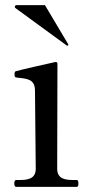

<svg xmlns="http://www.w3.org/2000/svg" viewBox="-20 -732 365 752"><path d="M41 -700C38 -702 38 -703 38 -705C38 -709 41 -712 45 -712H156L247 -559C248 -557 248 -557 248 -556C248 -555 246 -553 244 -553C243 -553 243 -553 241 -554ZM280 0C286 0 287 -5 287 -14C287 -22 286 -27 280 -27H268C238 -27 204 -30 204 -71L205 -482C205 -487 202 -490 196 -489C164 -482 54 -457 42 -453C37 -451 37 -448 37 -441C37 -434 37 -429 46 -428C87 -424 117 -422 117 -377L120 -71C120 -30 86 -27 56 -27H44C38 -27 36 -22 36 -14C36 -5 38 0 44 0Z"/></svg>

Font: Shippori Mincho OTF Medium
Style: Regular
Weight: 500
Designer: FONTDASU
Foundry: FONTDASU / Google Inc. / but / Adobe
Version: Version 3.300;hotconv 1.0.109;makeotfexe 2.5.65596